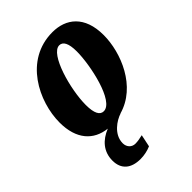

<svg xmlns="http://www.w3.org/2000/svg" viewBox="-228 -649 992 992"><g transform="rotate(-45 268.5 -153.0)"><path d="M201 240C228 240 255 234 278 224L292 157C271 162 254 165 238 165C212 165 193 145 193 117C193 53 256 12 295 0H293C448 -43 519 -220 519 -348C519 -488 440 -546 342 -546C138 -546 38 -342 38 -189C38 -67 99 -1 192 9C132 33 92 77 92 143C92 206 132 240 201 240ZM241 -69C214 -69 198 -96 198 -158C198 -271 254 -473 319 -473C345 -473 361 -447 361 -386C361 -287 315 -69 241 -69Z"/></g></svg>

Font: Noto Serif ExtraCondensed Black
Style: Italic
Weight: 900
Width: 2
Italic angle: -12°
Designer: Monotype Design Team
Foundry: Monotype Imaging Inc.
Version: Version 2.014